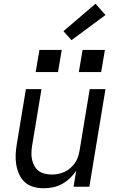

<svg xmlns="http://www.w3.org/2000/svg" viewBox="-20 -995 640 1023"><path d="M212 8Q184 8 157.5 0.5Q131 -7 112 -24.5Q93 -42 82 -66.5Q71 -91 66.5 -118Q62 -145 63.5 -173Q65 -201 70 -230L118 -520H201L151 -218Q148 -199 147.5 -180Q147 -161 151 -143.5Q155 -126 163.5 -110.5Q172 -95 186 -84.5Q200 -74 218.5 -69.5Q237 -65 256 -65Q273 -65 290.5 -68.5Q308 -72 324.5 -79.5Q341 -87 355 -99.5Q369 -112 379.5 -127Q390 -142 395.5 -159Q401 -176 404 -193L458 -520H542L456 0H372L386 -86Q372 -64 352.5 -45.5Q333 -27 310 -14.5Q287 -2 262 3Q237 8 212 8ZM400 -611 420 -729H539L519 -611ZM170 -611 190 -729H309L289 -611ZM361 -781 318 -829 489 -975 542 -915Z"/></svg>

Font: Iosevka SS04 Extended Oblique
Style: Regular
Weight: 400
Width: 7
Italic angle: -9°
Monospace: yes
Designer: Belleve Invis
Foundry: Belleve Invis
Version: Version 19.0.0; ttfautohint (v1.8.4)